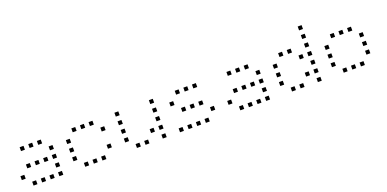

<svg xmlns="http://www.w3.org/2000/svg" viewBox="-9 -1397 4219 2094"><g transform="rotate(-20 2100.0 -350.5)"><path d="M129 -473Q128 -473 128 -473Q128 -473 128 -472V-429Q128 -428 128 -428Q128 -428 129 -428H172Q173 -428 173 -428Q173 -428 173 -429V-472Q173 -473 173 -473Q173 -473 172 -473ZM229 -473Q228 -473 228 -473Q228 -473 228 -472V-429Q228 -428 228 -428Q228 -428 229 -428H272Q273 -428 273 -428Q273 -428 273 -429V-472Q273 -473 273 -473Q273 -473 272 -473ZM329 -473Q328 -473 328 -473Q328 -473 328 -472V-429Q328 -428 328 -428Q328 -428 329 -428H372Q373 -428 373 -428Q373 -428 373 -429V-472Q373 -473 373 -473Q373 -473 372 -473ZM429 -373Q428 -373 428 -373Q428 -373 428 -372V-329Q428 -328 428 -328Q428 -328 429 -328H472Q473 -328 473 -328Q473 -328 473 -329V-372Q473 -373 473 -373Q473 -373 472 -373ZM129 -273Q128 -273 128 -273Q128 -273 128 -272V-229Q128 -228 128 -228Q128 -228 129 -228H172Q173 -228 173 -228Q173 -228 173 -229V-272Q173 -273 173 -273Q173 -273 172 -273ZM229 -273Q228 -273 228 -273Q228 -273 228 -272V-229Q228 -228 228 -228Q228 -228 229 -228H272Q273 -228 273 -228Q273 -228 273 -229V-272Q273 -273 273 -273Q273 -273 272 -273ZM329 -273Q328 -273 328 -273Q328 -273 328 -272V-229Q328 -228 328 -228Q328 -228 329 -228H372Q373 -228 373 -228Q373 -228 373 -229V-272Q373 -273 373 -273Q373 -273 372 -273ZM429 -273Q428 -273 428 -273Q428 -273 428 -272V-229Q428 -228 428 -228Q428 -228 429 -228H472Q473 -228 473 -228Q473 -228 473 -229V-272Q473 -273 473 -273Q473 -273 472 -273ZM29 -173Q28 -173 28 -173Q28 -173 28 -172V-129Q28 -128 28 -128Q28 -128 29 -128H72Q73 -128 73 -128Q73 -128 73 -129V-172Q73 -173 73 -173Q73 -173 72 -173ZM429 -173Q428 -173 428 -173Q428 -173 428 -172V-129Q428 -128 428 -128Q428 -128 429 -128H472Q473 -128 473 -128Q473 -128 473 -129V-172Q473 -173 473 -173Q473 -173 472 -173ZM129 -73Q128 -73 128 -73Q128 -73 128 -72V-29Q128 -28 128 -28Q128 -28 129 -28H172Q173 -28 173 -28Q173 -28 173 -29V-72Q173 -73 173 -73Q173 -73 172 -73ZM229 -73Q228 -73 228 -73Q228 -73 228 -72V-29Q228 -28 228 -28Q228 -28 229 -28H272Q273 -28 273 -28Q273 -28 273 -29V-72Q273 -73 273 -73Q273 -73 272 -73ZM329 -73Q328 -73 328 -73Q328 -73 328 -72V-29Q328 -28 328 -28Q328 -28 329 -28H372Q373 -28 373 -28Q373 -28 373 -29V-72Q373 -73 373 -73Q373 -73 372 -73ZM429 -73Q428 -73 428 -73Q428 -73 428 -72V-29Q428 -28 428 -28Q428 -28 429 -28H472Q473 -28 473 -28Q473 -28 473 -29V-72Q473 -73 473 -73Q473 -73 472 -73Z M729 -473Q728 -473 728 -473Q728 -473 728 -472V-429Q728 -428 728 -428Q728 -428 729 -428H772Q773 -428 773 -428Q773 -428 773 -429V-472Q773 -473 773 -473Q773 -473 772 -473ZM829 -473Q828 -473 828 -473Q828 -473 828 -472V-429Q828 -428 828 -428Q828 -428 829 -428H872Q873 -428 873 -428Q873 -428 873 -429V-472Q873 -473 873 -473Q873 -473 872 -473ZM929 -473Q928 -473 928 -473Q928 -473 928 -472V-429Q928 -428 928 -428Q928 -428 929 -428H972Q973 -428 973 -428Q973 -428 973 -429V-472Q973 -473 973 -473Q973 -473 972 -473ZM629 -373Q628 -373 628 -373Q628 -373 628 -372V-329Q628 -328 628 -328Q628 -328 629 -328H672Q673 -328 673 -328Q673 -328 673 -329V-372Q673 -373 673 -373Q673 -373 672 -373ZM1029 -373Q1028 -373 1028 -373Q1028 -373 1028 -372V-329Q1028 -328 1028 -328Q1028 -328 1029 -328H1072Q1073 -328 1073 -328Q1073 -328 1073 -329V-372Q1073 -373 1073 -373Q1073 -373 1072 -373ZM629 -273Q628 -273 628 -273Q628 -273 628 -272V-229Q628 -228 628 -228Q628 -228 629 -228H672Q673 -228 673 -228Q673 -228 673 -229V-272Q673 -273 673 -273Q673 -273 672 -273ZM629 -173Q628 -173 628 -173Q628 -173 628 -172V-129Q628 -128 628 -128Q628 -128 629 -128H672Q673 -128 673 -128Q673 -128 673 -129V-172Q673 -173 673 -173Q673 -173 672 -173ZM1029 -173Q1028 -173 1028 -173Q1028 -173 1028 -172V-129Q1028 -128 1028 -128Q1028 -128 1029 -128H1072Q1073 -128 1073 -128Q1073 -128 1073 -129V-172Q1073 -173 1073 -173Q1073 -173 1072 -173ZM729 -73Q728 -73 728 -73Q728 -73 728 -72V-29Q728 -28 728 -28Q728 -28 729 -28H772Q773 -28 773 -28Q773 -28 773 -29V-72Q773 -73 773 -73Q773 -73 772 -73ZM829 -73Q828 -73 828 -73Q828 -73 828 -72V-29Q828 -28 828 -28Q828 -28 829 -28H872Q873 -28 873 -28Q873 -28 873 -29V-72Q873 -73 873 -73Q873 -73 872 -73ZM929 -73Q928 -73 928 -73Q928 -73 928 -72V-29Q928 -28 928 -28Q928 -28 929 -28H972Q973 -28 973 -28Q973 -28 973 -29V-72Q973 -73 973 -73Q973 -73 972 -73Z M1229 -473Q1228 -473 1228 -473Q1228 -473 1228 -472V-429Q1228 -428 1228 -428Q1228 -428 1229 -428H1272Q1273 -428 1273 -428Q1273 -428 1273 -429V-472Q1273 -473 1273 -473Q1273 -473 1272 -473ZM1629 -473Q1628 -473 1628 -473Q1628 -473 1628 -472V-429Q1628 -428 1628 -428Q1628 -428 1629 -428H1672Q1673 -428 1673 -428Q1673 -428 1673 -429V-472Q1673 -473 1673 -473Q1673 -473 1672 -473ZM1229 -373Q1228 -373 1228 -373Q1228 -373 1228 -372V-329Q1228 -328 1228 -328Q1228 -328 1229 -328H1272Q1273 -328 1273 -328Q1273 -328 1273 -329V-372Q1273 -373 1273 -373Q1273 -373 1272 -373ZM1629 -373Q1628 -373 1628 -373Q1628 -373 1628 -372V-329Q1628 -328 1628 -328Q1628 -328 1629 -328H1672Q1673 -328 1673 -328Q1673 -328 1673 -329V-372Q1673 -373 1673 -373Q1673 -373 1672 -373ZM1229 -273Q1228 -273 1228 -273Q1228 -273 1228 -272V-229Q1228 -228 1228 -228Q1228 -228 1229 -228H1272Q1273 -228 1273 -228Q1273 -228 1273 -229V-272Q1273 -273 1273 -273Q1273 -273 1272 -273ZM1629 -273Q1628 -273 1628 -273Q1628 -273 1628 -272V-229Q1628 -228 1628 -228Q1628 -228 1629 -228H1672Q1673 -228 1673 -228Q1673 -228 1673 -229V-272Q1673 -273 1673 -273Q1673 -273 1672 -273ZM1229 -173Q1228 -173 1228 -173Q1228 -173 1228 -172V-129Q1228 -128 1228 -128Q1228 -128 1229 -128H1272Q1273 -128 1273 -128Q1273 -128 1273 -129V-172Q1273 -173 1273 -173Q1273 -173 1272 -173ZM1529 -173Q1528 -173 1528 -173Q1528 -173 1528 -172V-129Q1528 -128 1528 -128Q1528 -128 1529 -128H1572Q1573 -128 1573 -128Q1573 -128 1573 -129V-172Q1573 -173 1573 -173Q1573 -173 1572 -173ZM1629 -173Q1628 -173 1628 -173Q1628 -173 1628 -172V-129Q1628 -128 1628 -128Q1628 -128 1629 -128H1672Q1673 -128 1673 -128Q1673 -128 1673 -129V-172Q1673 -173 1673 -173Q1673 -173 1672 -173ZM1329 -73Q1328 -73 1328 -73Q1328 -73 1328 -72V-29Q1328 -28 1328 -28Q1328 -28 1329 -28H1372Q1373 -28 1373 -28Q1373 -28 1373 -29V-72Q1373 -73 1373 -73Q1373 -73 1372 -73ZM1429 -73Q1428 -73 1428 -73Q1428 -73 1428 -72V-29Q1428 -28 1428 -28Q1428 -28 1429 -28H1472Q1473 -28 1473 -28Q1473 -28 1473 -29V-72Q1473 -73 1473 -73Q1473 -73 1472 -73ZM1629 -73Q1628 -73 1628 -73Q1628 -73 1628 -72V-29Q1628 -28 1628 -28Q1628 -28 1629 -28H1672Q1673 -28 1673 -28Q1673 -28 1673 -29V-72Q1673 -73 1673 -73Q1673 -73 1672 -73Z M1929 -473Q1928 -473 1928 -473Q1928 -473 1928 -472V-429Q1928 -428 1928 -428Q1928 -428 1929 -428H1972Q1973 -428 1973 -428Q1973 -428 1973 -429V-472Q1973 -473 1973 -473Q1973 -473 1972 -473ZM2029 -473Q2028 -473 2028 -473Q2028 -473 2028 -472V-429Q2028 -428 2028 -428Q2028 -428 2029 -428H2072Q2073 -428 2073 -428Q2073 -428 2073 -429V-472Q2073 -473 2073 -473Q2073 -473 2072 -473ZM2129 -473Q2128 -473 2128 -473Q2128 -473 2128 -472V-429Q2128 -428 2128 -428Q2128 -428 2129 -428H2172Q2173 -428 2173 -428Q2173 -428 2173 -429V-472Q2173 -473 2173 -473Q2173 -473 2172 -473ZM1829 -373Q1828 -373 1828 -373Q1828 -373 1828 -372V-329Q1828 -328 1828 -328Q1828 -328 1829 -328H1872Q1873 -328 1873 -328Q1873 -328 1873 -329V-372Q1873 -373 1873 -373Q1873 -373 1872 -373ZM1929 -273Q1928 -273 1928 -273Q1928 -273 1928 -272V-229Q1928 -228 1928 -228Q1928 -228 1929 -228H1972Q1973 -228 1973 -228Q1973 -228 1973 -229V-272Q1973 -273 1973 -273Q1973 -273 1972 -273ZM2029 -273Q2028 -273 2028 -273Q2028 -273 2028 -272V-229Q2028 -228 2028 -228Q2028 -228 2029 -228H2072Q2073 -228 2073 -228Q2073 -228 2073 -229V-272Q2073 -273 2073 -273Q2073 -273 2072 -273ZM2129 -273Q2128 -273 2128 -273Q2128 -273 2128 -272V-229Q2128 -228 2128 -228Q2128 -228 2129 -228H2172Q2173 -228 2173 -228Q2173 -228 2173 -229V-272Q2173 -273 2173 -273Q2173 -273 2172 -273ZM2229 -173Q2228 -173 2228 -173Q2228 -173 2228 -172V-129Q2228 -128 2228 -128Q2228 -128 2229 -128H2272Q2273 -128 2273 -128Q2273 -128 2273 -129V-172Q2273 -173 2273 -173Q2273 -173 2272 -173ZM1829 -73Q1828 -73 1828 -73Q1828 -73 1828 -72V-29Q1828 -28 1828 -28Q1828 -28 1829 -28H1872Q1873 -28 1873 -28Q1873 -28 1873 -29V-72Q1873 -73 1873 -73Q1873 -73 1872 -73ZM1929 -73Q1928 -73 1928 -73Q1928 -73 1928 -72V-29Q1928 -28 1928 -28Q1928 -28 1929 -28H1972Q1973 -28 1973 -28Q1973 -28 1973 -29V-72Q1973 -73 1973 -73Q1973 -73 1972 -73ZM2029 -73Q2028 -73 2028 -73Q2028 -73 2028 -72V-29Q2028 -28 2028 -28Q2028 -28 2029 -28H2072Q2073 -28 2073 -28Q2073 -28 2073 -29V-72Q2073 -73 2073 -73Q2073 -73 2072 -73ZM2129 -73Q2128 -73 2128 -73Q2128 -73 2128 -72V-29Q2128 -28 2128 -28Q2128 -28 2129 -28H2172Q2173 -28 2173 -28Q2173 -28 2173 -29V-72Q2173 -73 2173 -73Q2173 -73 2172 -73Z M2529 -473Q2528 -473 2528 -473Q2528 -473 2528 -472V-429Q2528 -428 2528 -428Q2528 -428 2529 -428H2572Q2573 -428 2573 -428Q2573 -428 2573 -429V-472Q2573 -473 2573 -473Q2573 -473 2572 -473ZM2629 -473Q2628 -473 2628 -473Q2628 -473 2628 -472V-429Q2628 -428 2628 -428Q2628 -428 2629 -428H2672Q2673 -428 2673 -428Q2673 -428 2673 -429V-472Q2673 -473 2673 -473Q2673 -473 2672 -473ZM2729 -473Q2728 -473 2728 -473Q2728 -473 2728 -472V-429Q2728 -428 2728 -428Q2728 -428 2729 -428H2772Q2773 -428 2773 -428Q2773 -428 2773 -429V-472Q2773 -473 2773 -473Q2773 -473 2772 -473ZM2829 -373Q2828 -373 2828 -373Q2828 -373 2828 -372V-329Q2828 -328 2828 -328Q2828 -328 2829 -328H2872Q2873 -328 2873 -328Q2873 -328 2873 -329V-372Q2873 -373 2873 -373Q2873 -373 2872 -373ZM2529 -273Q2528 -273 2528 -273Q2528 -273 2528 -272V-229Q2528 -228 2528 -228Q2528 -228 2529 -228H2572Q2573 -228 2573 -228Q2573 -228 2573 -229V-272Q2573 -273 2573 -273Q2573 -273 2572 -273ZM2629 -273Q2628 -273 2628 -273Q2628 -273 2628 -272V-229Q2628 -228 2628 -228Q2628 -228 2629 -228H2672Q2673 -228 2673 -228Q2673 -228 2673 -229V-272Q2673 -273 2673 -273Q2673 -273 2672 -273ZM2729 -273Q2728 -273 2728 -273Q2728 -273 2728 -272V-229Q2728 -228 2728 -228Q2728 -228 2729 -228H2772Q2773 -228 2773 -228Q2773 -228 2773 -229V-272Q2773 -273 2773 -273Q2773 -273 2772 -273ZM2829 -273Q2828 -273 2828 -273Q2828 -273 2828 -272V-229Q2828 -228 2828 -228Q2828 -228 2829 -228H2872Q2873 -228 2873 -228Q2873 -228 2873 -229V-272Q2873 -273 2873 -273Q2873 -273 2872 -273ZM2429 -173Q2428 -173 2428 -173Q2428 -173 2428 -172V-129Q2428 -128 2428 -128Q2428 -128 2429 -128H2472Q2473 -128 2473 -128Q2473 -128 2473 -129V-172Q2473 -173 2473 -173Q2473 -173 2472 -173ZM2829 -173Q2828 -173 2828 -173Q2828 -173 2828 -172V-129Q2828 -128 2828 -128Q2828 -128 2829 -128H2872Q2873 -128 2873 -128Q2873 -128 2873 -129V-172Q2873 -173 2873 -173Q2873 -173 2872 -173ZM2529 -73Q2528 -73 2528 -73Q2528 -73 2528 -72V-29Q2528 -28 2528 -28Q2528 -28 2529 -28H2572Q2573 -28 2573 -28Q2573 -28 2573 -29V-72Q2573 -73 2573 -73Q2573 -73 2572 -73ZM2629 -73Q2628 -73 2628 -73Q2628 -73 2628 -72V-29Q2628 -28 2628 -28Q2628 -28 2629 -28H2672Q2673 -28 2673 -28Q2673 -28 2673 -29V-72Q2673 -73 2673 -73Q2673 -73 2672 -73ZM2729 -73Q2728 -73 2728 -73Q2728 -73 2728 -72V-29Q2728 -28 2728 -28Q2728 -28 2729 -28H2772Q2773 -28 2773 -28Q2773 -28 2773 -29V-72Q2773 -73 2773 -73Q2773 -73 2772 -73ZM2829 -73Q2828 -73 2828 -73Q2828 -73 2828 -72V-29Q2828 -28 2828 -28Q2828 -28 2829 -28H2872Q2873 -28 2873 -28Q2873 -28 2873 -29V-72Q2873 -73 2873 -73Q2873 -73 2872 -73Z M3429 -673Q3428 -673 3428 -673Q3428 -673 3428 -672V-629Q3428 -628 3428 -628Q3428 -628 3429 -628H3472Q3473 -628 3473 -628Q3473 -628 3473 -629V-672Q3473 -673 3473 -673Q3473 -673 3472 -673ZM3429 -573Q3428 -573 3428 -573Q3428 -573 3428 -572V-529Q3428 -528 3428 -528Q3428 -528 3429 -528H3472Q3473 -528 3473 -528Q3473 -528 3473 -529V-572Q3473 -573 3473 -573Q3473 -573 3472 -573ZM3129 -473Q3128 -473 3128 -473Q3128 -473 3128 -472V-429Q3128 -428 3128 -428Q3128 -428 3129 -428H3172Q3173 -428 3173 -428Q3173 -428 3173 -429V-472Q3173 -473 3173 -473Q3173 -473 3172 -473ZM3229 -473Q3228 -473 3228 -473Q3228 -473 3228 -472V-429Q3228 -428 3228 -428Q3228 -428 3229 -428H3272Q3273 -428 3273 -428Q3273 -428 3273 -429V-472Q3273 -473 3273 -473Q3273 -473 3272 -473ZM3429 -473Q3428 -473 3428 -473Q3428 -473 3428 -472V-429Q3428 -428 3428 -428Q3428 -428 3429 -428H3472Q3473 -428 3473 -428Q3473 -428 3473 -429V-472Q3473 -473 3473 -473Q3473 -473 3472 -473ZM3029 -373Q3028 -373 3028 -373Q3028 -373 3028 -372V-329Q3028 -328 3028 -328Q3028 -328 3029 -328H3072Q3073 -328 3073 -328Q3073 -328 3073 -329V-372Q3073 -373 3073 -373Q3073 -373 3072 -373ZM3329 -373Q3328 -373 3328 -373Q3328 -373 3328 -372V-329Q3328 -328 3328 -328Q3328 -328 3329 -328H3372Q3373 -328 3373 -328Q3373 -328 3373 -329V-372Q3373 -373 3373 -373Q3373 -373 3372 -373ZM3429 -373Q3428 -373 3428 -373Q3428 -373 3428 -372V-329Q3428 -328 3428 -328Q3428 -328 3429 -328H3472Q3473 -328 3473 -328Q3473 -328 3473 -329V-372Q3473 -373 3473 -373Q3473 -373 3472 -373ZM3029 -273Q3028 -273 3028 -273Q3028 -273 3028 -272V-229Q3028 -228 3028 -228Q3028 -228 3029 -228H3072Q3073 -228 3073 -228Q3073 -228 3073 -229V-272Q3073 -273 3073 -273Q3073 -273 3072 -273ZM3429 -273Q3428 -273 3428 -273Q3428 -273 3428 -272V-229Q3428 -228 3428 -228Q3428 -228 3429 -228H3472Q3473 -228 3473 -228Q3473 -228 3473 -229V-272Q3473 -273 3473 -273Q3473 -273 3472 -273ZM3029 -173Q3028 -173 3028 -173Q3028 -173 3028 -172V-129Q3028 -128 3028 -128Q3028 -128 3029 -128H3072Q3073 -128 3073 -128Q3073 -128 3073 -129V-172Q3073 -173 3073 -173Q3073 -173 3072 -173ZM3329 -173Q3328 -173 3328 -173Q3328 -173 3328 -172V-129Q3328 -128 3328 -128Q3328 -128 3329 -128H3372Q3373 -128 3373 -128Q3373 -128 3373 -129V-172Q3373 -173 3373 -173Q3373 -173 3372 -173ZM3429 -173Q3428 -173 3428 -173Q3428 -173 3428 -172V-129Q3428 -128 3428 -128Q3428 -128 3429 -128H3472Q3473 -128 3473 -128Q3473 -128 3473 -129V-172Q3473 -173 3473 -173Q3473 -173 3472 -173ZM3129 -73Q3128 -73 3128 -73Q3128 -73 3128 -72V-29Q3128 -28 3128 -28Q3128 -28 3129 -28H3172Q3173 -28 3173 -28Q3173 -28 3173 -29V-72Q3173 -73 3173 -73Q3173 -73 3172 -73ZM3229 -73Q3228 -73 3228 -73Q3228 -73 3228 -72V-29Q3228 -28 3228 -28Q3228 -28 3229 -28H3272Q3273 -28 3273 -28Q3273 -28 3273 -29V-72Q3273 -73 3273 -73Q3273 -73 3272 -73ZM3429 -73Q3428 -73 3428 -73Q3428 -73 3428 -72V-29Q3428 -28 3428 -28Q3428 -28 3429 -28H3472Q3473 -28 3473 -28Q3473 -28 3473 -29V-72Q3473 -73 3473 -73Q3473 -73 3472 -73Z M3729 -473Q3728 -473 3728 -473Q3728 -473 3728 -472V-429Q3728 -428 3728 -428Q3728 -428 3729 -428H3772Q3773 -428 3773 -428Q3773 -428 3773 -429V-472Q3773 -473 3773 -473Q3773 -473 3772 -473ZM3829 -473Q3828 -473 3828 -473Q3828 -473 3828 -472V-429Q3828 -428 3828 -428Q3828 -428 3829 -428H3872Q3873 -428 3873 -428Q3873 -428 3873 -429V-472Q3873 -473 3873 -473Q3873 -473 3872 -473ZM3929 -473Q3928 -473 3928 -473Q3928 -473 3928 -472V-429Q3928 -428 3928 -428Q3928 -428 3929 -428H3972Q3973 -428 3973 -428Q3973 -428 3973 -429V-472Q3973 -473 3973 -473Q3973 -473 3972 -473ZM3629 -373Q3628 -373 3628 -373Q3628 -373 3628 -372V-329Q3628 -328 3628 -328Q3628 -328 3629 -328H3672Q3673 -328 3673 -328Q3673 -328 3673 -329V-372Q3673 -373 3673 -373Q3673 -373 3672 -373ZM4029 -373Q4028 -373 4028 -373Q4028 -373 4028 -372V-329Q4028 -328 4028 -328Q4028 -328 4029 -328H4072Q4073 -328 4073 -328Q4073 -328 4073 -329V-372Q4073 -373 4073 -373Q4073 -373 4072 -373ZM3629 -273Q3628 -273 3628 -273Q3628 -273 3628 -272V-229Q3628 -228 3628 -228Q3628 -228 3629 -228H3672Q3673 -228 3673 -228Q3673 -228 3673 -229V-272Q3673 -273 3673 -273Q3673 -273 3672 -273ZM4029 -273Q4028 -273 4028 -273Q4028 -273 4028 -272V-229Q4028 -228 4028 -228Q4028 -228 4029 -228H4072Q4073 -228 4073 -228Q4073 -228 4073 -229V-272Q4073 -273 4073 -273Q4073 -273 4072 -273ZM3629 -173Q3628 -173 3628 -173Q3628 -173 3628 -172V-129Q3628 -128 3628 -128Q3628 -128 3629 -128H3672Q3673 -128 3673 -128Q3673 -128 3673 -129V-172Q3673 -173 3673 -173Q3673 -173 3672 -173ZM4029 -173Q4028 -173 4028 -173Q4028 -173 4028 -172V-129Q4028 -128 4028 -128Q4028 -128 4029 -128H4072Q4073 -128 4073 -128Q4073 -128 4073 -129V-172Q4073 -173 4073 -173Q4073 -173 4072 -173ZM3729 -73Q3728 -73 3728 -73Q3728 -73 3728 -72V-29Q3728 -28 3728 -28Q3728 -28 3729 -28H3772Q3773 -28 3773 -28Q3773 -28 3773 -29V-72Q3773 -73 3773 -73Q3773 -73 3772 -73ZM3829 -73Q3828 -73 3828 -73Q3828 -73 3828 -72V-29Q3828 -28 3828 -28Q3828 -28 3829 -28H3872Q3873 -28 3873 -28Q3873 -28 3873 -29V-72Q3873 -73 3873 -73Q3873 -73 3872 -73ZM3929 -73Q3928 -73 3928 -73Q3928 -73 3928 -72V-29Q3928 -28 3928 -28Q3928 -28 3929 -28H3972Q3973 -28 3973 -28Q3973 -28 3973 -29V-72Q3973 -73 3973 -73Q3973 -73 3972 -73Z"/></g></svg>

Font: Doto Light
Style: Regular
Weight: 300
Monospace: yes
Version: Version 1.000